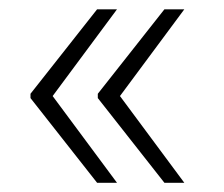

<svg xmlns="http://www.w3.org/2000/svg" viewBox="-20 -463 485 415"><path d="M189.9 -67.9 45.9 -251V-260.3L189.9 -442.9H232.9L93.8 -255.4L232.9 -67.9ZM335.4 -67.9 191.4 -251V-260.3L335.4 -442.9H378.4L239.3 -255.4L378.4 -67.9Z"/></svg>

Font: Roboto Slab ExtraLight
Style: Regular
Weight: 250
Designer: Google
Version: Version 2.000; ttfautohint (v1.8.1.43-b0c9)